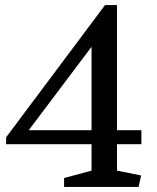

<svg xmlns="http://www.w3.org/2000/svg" viewBox="-20 -735 617 755"><path d="M340 -64V-168H4V-195L393 -715H440V-223H536V-168H440V-64L535 -45L525 0H232V-35ZM340 -223V-551L93 -223Z"/></svg>

Font: Brawler
Style: Regular
Weight: 400
Designer: Oleg Frolov, Haley Fiege
Foundry: Oleg Frolov, Haley Fiege
Version: Version 1.101; ttfautohint (v1.8.3)